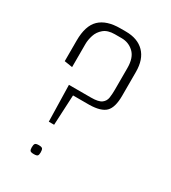

<svg xmlns="http://www.w3.org/2000/svg" viewBox="-157 -702 695 782"><g transform="rotate(30 190.5 -311.0)"><path d="M114 -146 110 -317H214Q249 -317 263 -327.5Q277 -338 279.5 -355.5Q282 -373 282 -394V-495Q282 -544 258 -566.5Q234 -589 201 -589H169Q136 -589 117.5 -573.5Q99 -558 92 -536Q85 -514 85 -495V-386L47 -392V-489Q47 -559 79.5 -590Q112 -621 176 -621H202Q258 -621 289 -589.5Q320 -558 320 -499V-387Q320 -332 298.5 -310.5Q277 -289 223 -288H146L139 -146ZM127 -1Q113 -1 109.5 -5.5Q106 -10 106 -21Q106 -33 109.5 -38Q113 -43 127 -43Q141 -43 144.5 -38Q148 -33 148 -21Q148 -10 144.5 -5.5Q141 -1 127 -1Z"/></g></svg>

Font: Smooch Sans Light
Style: Regular
Weight: 300
Designer: Robert E. Leuschke
Foundry: Robert E. Leuschke
Version: Version 1.010; ttfautohint (v1.8.3)